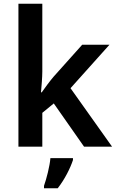

<svg xmlns="http://www.w3.org/2000/svg" viewBox="-20 -780 622 1021"><path d="M205 -400V-760H78V0H205V-180L266 -230L427 0H576L355 -311L562 -542H417L264 -371C246 -350 215 -308 202 -289H198C201 -322 205 -370 205 -400ZM368 71V61H248C245 102 227 172 214 208V221H287C324 174 354 114 368 71Z"/></svg>

Font: Noto Sans Khmer UI SemiBold
Style: Regular
Weight: 600
Designer: Danh Hong and the Monotype Design Team
Foundry: Monotype Imaging Inc.
Version: Version 2.002